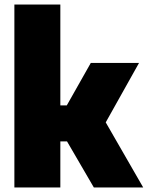

<svg xmlns="http://www.w3.org/2000/svg" viewBox="-20 -828 652 848"><path d="M394.5 0 276 -203.5H246.5V0H43.5V-808H246.5V-362.5H275L381 -550H594L447 -287.5L612.5 0Z"/></svg>

Font: Encode Sans SemiCondensed Black
Style: Regular
Weight: 900
Width: 4
Designer: Multiple Designers
Foundry: Impallari Type
Version: Version 2.000